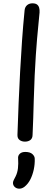

<svg xmlns="http://www.w3.org/2000/svg" viewBox="-20 -842 327 1155"><path d="M128 -780Q130 -800 143 -811Q156 -822 175 -822Q193 -822 202.5 -815Q212 -808 215.5 -795.5Q219 -783 218 -767Q216 -739 209.5 -678Q203 -617 195.5 -510Q188 -403 183 -236Q182 -183 180 -132.5Q178 -82 176 -32Q176 -10 163 0Q150 10 130 10Q111 10 97.5 0Q84 -10 85 -32Q88 -126 92 -221Q96 -316 101 -410Q106 -504 112.5 -597Q119 -690 128 -780ZM89 112Q87 95 98.5 83.5Q110 72 132 72Q161 72 175 85Q189 98 189 113Q190 146 183 178.5Q176 211 162.5 237.5Q149 264 128 281Q119 288 111 290.5Q103 293 96 293Q80 293 69 283Q58 273 58 258Q58 250 63.5 239.5Q69 229 74 219Q85 197 88 170Q91 143 89 112Z"/></svg>

Font: Playpen Sans Arabic
Style: Regular
Weight: 400
Designer: Azza Alameddine, Laura Meseguer, Veronika Burian, José Scaglione
Foundry: TypeTogether
Version: Version 2.000